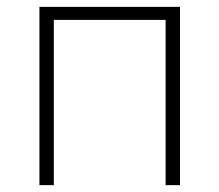

<svg xmlns="http://www.w3.org/2000/svg" viewBox="-20 -540 640 560"><path d="M95 0V-520H505V0H463V-482H137V0Z"/></svg>

Font: Iosevka Extralight Extended
Style: Regular
Weight: 200
Width: 7
Monospace: yes
Designer: Belleve Invis
Foundry: Belleve Invis
Version: Version 32.5.0; ttfautohint (v1.8.4)